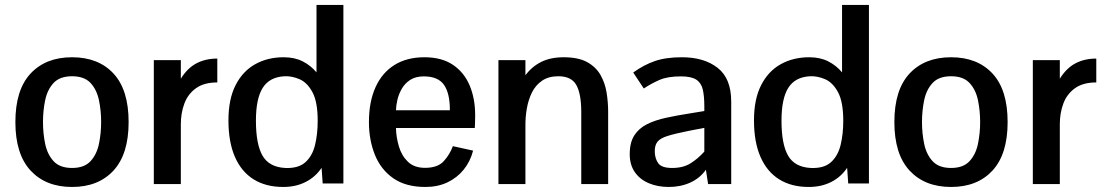

<svg xmlns="http://www.w3.org/2000/svg" viewBox="-20 -742 4457 774"><path d="M270.5 11.7Q164.6 11.7 103.3 -54.4Q42 -120.6 42 -250Q42 -379.9 103.3 -445.6Q164.6 -511.2 270.5 -511.2Q376.5 -511.2 437.5 -445.6Q498.5 -379.9 498.5 -250Q498.5 -120.6 437.5 -54.4Q376.5 11.7 270.5 11.7ZM270.5 -64.9Q319.8 -64.9 345 -92.3Q370.1 -119.6 378.9 -162.1Q387.7 -204.6 387.7 -250Q387.7 -295.9 378.9 -338.1Q370.1 -380.4 345 -407.5Q319.8 -434.6 270.5 -434.6Q221.2 -434.6 196 -407.5Q170.9 -380.4 162.1 -338.1Q153.3 -295.9 153.3 -250Q153.3 -204.6 162.1 -162.1Q170.9 -119.6 196 -92.3Q221.2 -64.9 270.5 -64.9Z M600.1 0V-499.5H709V-424.8Q735.8 -467.8 772.2 -486.8Q808.6 -505.9 856 -505.9V-409.7Q802.7 -409.7 770.3 -386.5Q737.8 -363.3 723.4 -325Q709 -286.6 709 -241.2V0Z M1121.6 11.7Q1051.8 11.7 1002.4 -19Q953.1 -49.8 927 -109.6Q900.9 -169.4 900.9 -256.8Q900.9 -342.3 929.7 -398.7Q958.5 -455.1 1008.8 -483.2Q1059.1 -511.2 1123.5 -511.2Q1168 -511.2 1200.7 -494.4Q1233.4 -477.5 1255.9 -450.2V-722.2H1364.3V-2.4H1280.8L1276.4 -65.4Q1251.5 -28.3 1211.9 -8.3Q1172.4 11.7 1121.6 11.7ZM1129.4 -64.9Q1182.6 -62.5 1210.9 -87.9Q1239.3 -113.3 1250 -157.5Q1260.7 -201.7 1260.7 -254.9Q1260.7 -331.1 1239.7 -370.1Q1218.8 -409.2 1187.7 -422.6Q1156.7 -436 1127 -434.6Q1066.9 -431.6 1039.3 -388.2Q1011.7 -344.7 1011.7 -255.9Q1011.7 -160.6 1038.3 -114.5Q1064.9 -68.4 1129.4 -64.9Z M1694.8 11.7Q1615.7 11.7 1565.4 -23.4Q1515.1 -58.6 1491.2 -118.2Q1467.3 -177.7 1467.3 -250Q1467.3 -331.5 1493.7 -390.1Q1520 -448.7 1570.1 -480Q1620.1 -511.2 1690.9 -511.2Q1760.7 -511.2 1805.9 -480.7Q1851.1 -450.2 1873.3 -397.5Q1895.5 -344.7 1895.5 -277.8Q1895.5 -275.9 1895.3 -264.6Q1895 -253.4 1894.8 -241.9Q1894.5 -230.5 1894 -226.1H1576.2Q1577.1 -188.5 1588.1 -151.4Q1599.1 -114.3 1624.5 -89.8Q1649.9 -65.4 1693.4 -65.4Q1744.1 -65.4 1768.6 -92Q1793 -118.7 1805.7 -152.8L1887.2 -134.8Q1876 -91.3 1849.4 -58.3Q1822.8 -25.4 1783.7 -6.8Q1744.6 11.7 1694.8 11.7ZM1576.2 -297.4H1793.5Q1793.9 -365.2 1770 -399.7Q1746.1 -434.1 1688.5 -434.1Q1655.8 -434.1 1634 -420.2Q1612.3 -406.2 1599.9 -384.5Q1587.4 -362.8 1582 -339.6Q1576.7 -316.4 1576.2 -297.4Z M1989.3 0V-499.5H2098.1V-438.5Q2123.5 -473.1 2161.4 -492.2Q2199.2 -511.2 2252.4 -511.2Q2311.5 -511.2 2347.2 -491.5Q2382.8 -471.7 2401.1 -439.2Q2419.4 -406.7 2425.5 -367.9Q2431.6 -329.1 2431.6 -291.5V0H2323.2V-291Q2323.2 -363.3 2303.5 -398.9Q2283.7 -434.6 2231 -434.6Q2191.4 -434.6 2165.3 -416.7Q2139.2 -398.9 2124.5 -369.4Q2109.9 -339.8 2103.8 -304.7Q2097.7 -269.5 2098.1 -234.4V0Z M2676.3 11.7Q2631.3 11.7 2595.5 -3.4Q2559.6 -18.6 2539.1 -48.1Q2518.6 -77.6 2518.6 -120.6Q2518.6 -167.5 2537.1 -196.3Q2555.7 -225.1 2588.6 -241.5Q2621.6 -257.8 2665.5 -267.3Q2709.5 -276.9 2760.3 -284.7L2819.3 -294.4V-313Q2819.3 -355 2813 -381.6Q2806.6 -408.2 2786.6 -421.1Q2766.6 -434.1 2725.1 -434.1Q2671.4 -434.1 2638.9 -419.9Q2606.4 -405.8 2575.2 -385.3Q2575.2 -385.3 2568.8 -395Q2562.5 -404.8 2554 -417.5Q2545.4 -430.2 2539.1 -439.9Q2532.7 -449.7 2532.7 -449.7Q2574.7 -480 2619.1 -495.6Q2663.6 -511.2 2729 -511.2Q2818.4 -511.2 2873 -468.5Q2927.7 -425.8 2927.7 -332.5V0H2834.5L2825.7 -57.6Q2801.3 -23.4 2762.5 -5.9Q2723.6 11.7 2676.3 11.7ZM2689.9 -64.9Q2734.4 -64.9 2764.4 -84Q2794.4 -103 2819.3 -130.9V-226.6L2753.9 -213.9Q2700.2 -203.1 2670.7 -193.8Q2641.1 -184.6 2629.9 -169.9Q2618.7 -155.3 2619.6 -128.9Q2620.6 -101.1 2634.3 -83Q2647.9 -64.9 2689.9 -64.9Z M3240.2 11.7Q3170.4 11.7 3121.1 -19Q3071.8 -49.8 3045.7 -109.6Q3019.5 -169.4 3019.5 -256.8Q3019.5 -342.3 3048.3 -398.7Q3077.1 -455.1 3127.4 -483.2Q3177.7 -511.2 3242.2 -511.2Q3286.6 -511.2 3319.3 -494.4Q3352.1 -477.5 3374.5 -450.2V-722.2H3482.9V-2.4H3399.4L3395 -65.4Q3370.1 -28.3 3330.6 -8.3Q3291 11.7 3240.2 11.7ZM3248 -64.9Q3301.3 -62.5 3329.6 -87.9Q3357.9 -113.3 3368.7 -157.5Q3379.4 -201.7 3379.4 -254.9Q3379.4 -331.1 3358.4 -370.1Q3337.4 -409.2 3306.4 -422.6Q3275.4 -436 3245.6 -434.6Q3185.5 -431.6 3158 -388.2Q3130.4 -344.7 3130.4 -255.9Q3130.4 -160.6 3157 -114.5Q3183.6 -68.4 3248 -64.9Z M3814 11.7Q3708 11.7 3646.7 -54.4Q3585.4 -120.6 3585.4 -250Q3585.4 -379.9 3646.7 -445.6Q3708 -511.2 3814 -511.2Q3919.9 -511.2 3981 -445.6Q4042 -379.9 4042 -250Q4042 -120.6 3981 -54.4Q3919.9 11.7 3814 11.7ZM3814 -64.9Q3863.3 -64.9 3888.4 -92.3Q3913.6 -119.6 3922.4 -162.1Q3931.2 -204.6 3931.2 -250Q3931.2 -295.9 3922.4 -338.1Q3913.6 -380.4 3888.4 -407.5Q3863.3 -434.6 3814 -434.6Q3764.6 -434.6 3739.5 -407.5Q3714.4 -380.4 3705.6 -338.1Q3696.8 -295.9 3696.8 -250Q3696.8 -204.6 3705.6 -162.1Q3714.4 -119.6 3739.5 -92.3Q3764.6 -64.9 3814 -64.9Z M4143.6 0V-499.5H4252.4V-424.8Q4279.3 -467.8 4315.7 -486.8Q4352.1 -505.9 4399.4 -505.9V-409.7Q4346.2 -409.7 4313.7 -386.5Q4281.2 -363.3 4266.8 -325Q4252.4 -286.6 4252.4 -241.2V0Z"/></svg>

Font: Pontano Sans
Style: Bold
Weight: 700
Designer: Vernon Adams
Foundry: Vernon Adams
Version: Version 2.001